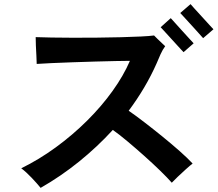

<svg xmlns="http://www.w3.org/2000/svg" viewBox="-20 -894 1055 931"><path d="M177 17Q160 -4 133.5 -32Q107 -60 83 -78Q169 -120 250.5 -179.5Q332 -239 402 -308.5Q472 -378 525.5 -452.5Q579 -527 610 -599Q585 -599 540.5 -598Q496 -597 441 -595.5Q386 -594 331 -592Q276 -590 230 -588Q184 -586 158 -584Q158 -599 156.5 -623Q155 -647 154 -672.5Q153 -698 153 -714Q183 -713 230 -712Q277 -711 334.5 -711Q392 -711 451.5 -711.5Q511 -712 566 -713.5Q621 -715 663 -717Q705 -719 727 -722Q733 -716 743.5 -705.5Q754 -695 765 -685Q776 -675 781 -670Q769 -654 758.5 -631Q748 -608 740 -588Q713 -527 679 -469.5Q645 -412 604 -357Q636 -335 679 -302Q722 -269 767 -232.5Q812 -196 851 -161.5Q890 -127 914 -101Q902 -92 881.5 -73.5Q861 -55 841.5 -36.5Q822 -18 813 -8Q792 -32 756 -67Q720 -102 678.5 -139Q637 -176 597 -209.5Q557 -243 527 -264Q452 -182 363.5 -110.5Q275 -39 177 17ZM965 -709Q963 -711 952 -723.5Q941 -736 925.5 -753Q910 -770 894.5 -787Q879 -804 867.5 -816.5Q856 -829 854 -831L904 -874Q906 -871 922.5 -853Q939 -835 959.5 -812.5Q980 -790 996 -772.5Q1012 -755 1015 -752ZM870 -641Q868 -643 856.5 -655.5Q845 -668 829.5 -685Q814 -702 798.5 -719Q783 -736 772 -748Q761 -760 759 -762L808 -806Q811 -803 827 -785Q843 -767 863.5 -744.5Q884 -722 900 -704.5Q916 -687 919 -684Z"/></svg>

Font: Zen Kaku Gothic Antique
Style: Bold
Weight: 700
Designer: Yoshimichi Ohira
Foundry: Positype
Version: Version 1.001